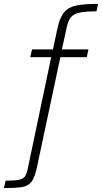

<svg xmlns="http://www.w3.org/2000/svg" viewBox="-88 -763 522 983"><path d="M-68 200 -59 162Q-13 162 9 157.5Q31 153 39.5 140.5Q48 128 53 106L174 -470H67L76 -510H183L206 -617Q218 -675 241.5 -701.5Q265 -728 306 -735.5Q347 -743 414 -743L406 -705Q353 -705 322 -699Q291 -693 276 -675.5Q261 -658 254 -625L229 -510H365L356 -470H221L101 94Q90 146 73 168Q56 190 23 195Q-10 200 -68 200Z"/></svg>

Font: Saira ExtraLight
Style: Italic
Weight: 200
Italic angle: -12°
Designer: Hector Gatti with collaboration of the Omnibus-Type team
Foundry: Omnibus-Type
Version: Version 1.100; ttfautohint (v1.8.3)